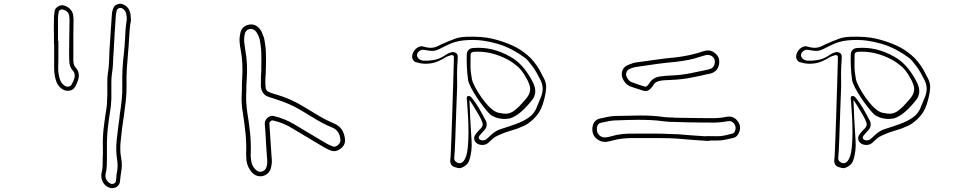

<svg xmlns="http://www.w3.org/2000/svg" viewBox="-20 -874 5040 1000"><path d="M564 106Q553 106 542 100Q511 83 508 47Q507 42 507.5 36.5Q508 31 509 27Q514 8 514.5 -11Q515 -30 515 -50L516 -70V-101Q514 -156 520 -207Q526 -258 533 -301Q536 -317 537 -332Q538 -347 538 -360Q539 -371 539 -382Q539 -393 539 -404V-447Q539 -458 539.5 -470Q540 -482 542 -494Q546 -515 547 -536.5Q548 -558 549 -579Q549 -587 549.5 -594.5Q550 -602 550 -609Q553 -654 556 -699.5Q559 -745 562 -790L563 -802Q563 -812 568 -825Q573 -845 590 -851Q610 -859 628 -848Q652 -835 658 -807Q660 -801 660 -795Q660 -789 661 -782Q661 -779 661.5 -776Q662 -773 662 -770V-767Q657 -744 655.5 -720Q654 -696 652 -670Q651 -653 650 -635Q649 -617 647 -600Q643 -557 640.5 -514.5Q638 -472 639 -430Q640 -389 635 -348Q630 -307 625 -268L624 -263Q615 -205 609 -143Q606 -117 606.5 -94.5Q607 -72 611 -52Q615 -31 614.5 -11.5Q614 8 610 28Q609 33 608.5 39Q608 45 607 52Q606 56 606 61Q606 66 605 71Q602 93 583 102Q579 103 574 104.5Q569 106 564 106ZM332 -401Q320 -401 309 -407Q286 -420 275 -445Q262 -478 262 -519V-641L261 -651V-686Q261 -709 260.5 -732.5Q260 -756 261 -778Q261 -789 262.5 -799Q264 -809 265 -819Q269 -832 282 -840Q298 -850 314 -845Q335 -839 348 -823.5Q361 -808 362 -788Q363 -782 363 -776Q363 -770 363 -764L362 -695V-556Q363 -534 374 -522Q401 -493 384 -450Q382 -443 378.5 -436Q375 -429 372 -423Q359 -401 332 -401ZM606 -833Q603 -833 599 -831Q591 -828 588 -820Q587 -815 586 -810Q585 -805 584 -800L583 -789Q580 -743 577 -698Q574 -653 572 -607Q571 -600 571 -593Q571 -586 570 -578Q569 -556 568 -534.5Q567 -513 563 -491Q560 -469 560 -447V-359Q559 -346 558 -330Q557 -314 554 -298Q547 -255 541.5 -205Q536 -155 537 -102V-50Q537 -30 536 -9Q535 12 530 32Q529 36 529 45Q532 69 553 81Q563 87 573 82Q582 79 584 68Q585 63 585 58.5Q585 54 586 50Q586 36 589 23Q596 -11 589 -49Q586 -70 585.5 -93.5Q585 -117 588 -145Q591 -176 595 -206.5Q599 -237 603 -266V-271Q609 -309 613.5 -349.5Q618 -390 617 -430Q615 -515 626 -602Q628 -619 629 -636.5Q630 -654 631 -670Q632 -695 634 -720Q636 -745 640 -770V-781Q639 -787 639 -792.5Q639 -798 637 -802Q634 -821 617 -830Q613 -833 606 -833ZM282 -662H284V-612Q284 -589 284 -565.5Q284 -542 283 -519Q283 -483 295 -453Q302 -437 319 -426Q329 -421 339 -423.5Q349 -426 353 -434Q360 -446 364 -457Q377 -488 358 -508Q341 -527 341 -556Q340 -568 340 -580.5Q340 -593 340 -605Q340 -628 340.5 -651Q341 -674 341 -696L342 -764Q342 -770 342 -775.5Q342 -781 341 -787Q339 -816 308 -824Q302 -827 293 -822Q287 -818 286 -814Q285 -806 283.5 -796.5Q282 -787 282 -778Z M1335 44Q1312 44 1294 26Q1270 0 1264 -35Q1263 -46 1262.5 -56.5Q1262 -67 1262 -77Q1264 -126 1259 -176.5Q1254 -227 1245 -285Q1236 -336 1239 -381Q1239 -389 1239.5 -397.5Q1240 -406 1240 -414Q1240 -425 1240 -436.5Q1240 -448 1241 -459Q1247 -545 1234 -612Q1230 -631 1228 -654Q1226 -677 1232 -702Q1238 -734 1270 -744Q1301 -753 1325 -732Q1329 -728 1333.5 -722.5Q1338 -717 1342 -710Q1349 -694 1352 -684L1355 -677Q1364 -635 1365 -597.5Q1366 -560 1365 -527Q1365 -518 1364.5 -509Q1364 -500 1364 -490Q1363 -480 1362.5 -470Q1362 -460 1362 -449V-446Q1362 -438 1362.5 -429.5Q1363 -421 1364 -414Q1368 -401 1376 -397Q1384 -393 1392.5 -390Q1401 -387 1410 -384L1418 -382Q1495 -360 1564 -317Q1602 -294 1640.5 -271Q1679 -248 1720 -231Q1772 -209 1777 -147Q1779 -117 1752 -98Q1728 -81 1703 -90Q1686 -96 1666 -108L1634 -127Q1602 -146 1569.5 -165.5Q1537 -185 1505 -204Q1456 -235 1400 -247Q1393 -247 1388 -242Q1383 -237 1383 -232Q1385 -205 1386.5 -178Q1388 -151 1390 -124L1394 -63Q1395 -55 1395.5 -46Q1396 -37 1396 -28Q1394 -9 1390 5Q1379 35 1348 43Q1344 44 1341 44Q1338 44 1335 44ZM1287 -723Q1285 -723 1282 -723Q1279 -723 1277 -722Q1258 -716 1255 -697Q1250 -675 1252 -654.5Q1254 -634 1257 -617Q1264 -580 1266 -541Q1268 -502 1265 -458Q1264 -447 1263.5 -436Q1263 -425 1263 -414Q1263 -405 1263 -396.5Q1263 -388 1262 -380Q1261 -337 1268 -288Q1276 -241 1282 -186.5Q1288 -132 1286 -76Q1285 -66 1286 -57Q1287 -48 1288 -39Q1291 -10 1311 9Q1326 24 1342 20Q1360 16 1367 -1Q1372 -16 1372 -28Q1372 -36 1371.5 -44.5Q1371 -53 1370 -61L1366 -122Q1365 -149 1363 -176Q1361 -203 1359 -230Q1359 -248 1373 -260Q1388 -273 1405 -270Q1465 -256 1517 -224Q1549 -205 1581.5 -185.5Q1614 -166 1646 -147L1678 -128Q1695 -118 1712 -112Q1725 -106 1738 -117Q1755 -129 1753 -146Q1750 -193 1710 -210Q1668 -227 1629 -250.5Q1590 -274 1552 -297Q1488 -336 1411 -359L1403 -362Q1394 -364 1384 -367.5Q1374 -371 1365 -376Q1356 -381 1350 -390.5Q1344 -400 1342 -407Q1339 -417 1338.5 -427Q1338 -437 1339 -447V-450Q1339 -460 1339 -470.5Q1339 -481 1340 -491Q1341 -500 1341 -509.5Q1341 -519 1341 -528Q1342 -560 1341 -596Q1340 -632 1332 -671L1330 -676Q1329 -681 1326.5 -687Q1324 -693 1320 -699Q1316 -708 1309 -714Q1299 -723 1287 -723Z M2373 2Q2370 2 2362 0Q2352 -2 2342 -6Q2325 -16 2325 -34Q2325 -39 2325.5 -45.5Q2326 -52 2327 -59Q2327 -62 2328.5 -91.5Q2330 -121 2331.5 -167.5Q2333 -214 2335 -269Q2337 -324 2338.5 -378.5Q2340 -433 2341.5 -478Q2343 -523 2343.5 -551Q2344 -579 2344 -580Q2339 -589 2331 -587Q2312 -582 2303.5 -577Q2295 -572 2284 -566Q2251 -547 2220.5 -543.5Q2190 -540 2169.5 -544.5Q2149 -549 2143 -551Q2134 -556 2129.5 -566Q2125 -576 2127 -586Q2129 -596 2133.5 -604Q2138 -612 2145 -619Q2153 -627 2164.5 -631Q2176 -635 2187 -631Q2203 -626 2219.5 -625Q2236 -624 2256 -632Q2256 -632 2283.5 -645Q2311 -658 2355 -674Q2376 -681 2410 -682.5Q2444 -684 2481 -681.5Q2518 -679 2546 -672Q2599 -659 2644.5 -639Q2690 -619 2727 -587Q2744 -573 2761 -552Q2778 -531 2790.5 -508.5Q2803 -486 2813 -466Q2826 -441 2824.5 -416Q2823 -391 2816 -363Q2802 -302 2772 -268Q2742 -234 2708.5 -218.5Q2675 -203 2649 -196Q2640 -194 2618.5 -186.5Q2597 -179 2576 -169.5Q2555 -160 2547 -152Q2541 -147 2535 -141Q2529 -135 2522 -129Q2502 -114 2477 -121Q2457 -127 2451 -144Q2446 -161 2458 -176Q2469 -190 2484 -205Q2499 -220 2492 -237Q2487 -252 2473.5 -275.5Q2460 -299 2446 -321.5Q2432 -344 2425 -354Q2425 -353 2426 -335.5Q2427 -318 2427.5 -296Q2428 -274 2429 -257.5Q2430 -241 2430 -241Q2432 -196 2436 -143Q2440 -90 2425 -42Q2419 -21 2401 -9.5Q2383 2 2373 2ZM2511 -244Q2523 -214 2498 -191Q2491 -184 2487 -179Q2483 -174 2478 -168Q2472 -161 2474 -154Q2475 -147 2487 -144Q2501 -140 2513 -149Q2519 -154 2523 -157.5Q2527 -161 2532 -166Q2560 -194 2592 -203Q2628 -214 2668 -228.5Q2708 -243 2734 -262Q2763 -283 2774 -311.5Q2785 -340 2798 -370Q2816 -416 2795 -457Q2785 -477 2773 -498.5Q2761 -520 2745 -539Q2737 -550 2730 -558Q2723 -566 2715 -572Q2645 -624 2574 -645Q2503 -666 2444 -666Q2385 -666 2350 -655Q2335 -651 2316 -642Q2297 -633 2283 -626Q2269 -619 2269 -619Q2245 -607 2225.5 -609Q2206 -611 2191 -614Q2176 -617 2164 -608Q2145 -593 2156 -574Q2167 -555 2207 -558Q2232 -560 2246.5 -563Q2261 -566 2273 -572Q2285 -577 2299 -586.5Q2313 -596 2325 -600Q2328 -601 2331.5 -602Q2335 -603 2339 -603Q2343 -603 2344 -602Q2357 -600 2362 -590Q2364 -585 2364 -579.5Q2364 -574 2364 -570Q2361 -533 2360.5 -496Q2360 -459 2361 -423Q2361 -423 2360 -397.5Q2359 -372 2357.5 -331.5Q2356 -291 2354.5 -245Q2353 -199 2351.5 -157Q2350 -115 2348.5 -87.5Q2347 -60 2346 -56Q2345 -50 2346.5 -43Q2348 -36 2355 -31Q2378 -15 2394.5 -35Q2411 -55 2416 -102Q2420 -141 2420 -186Q2420 -231 2417.5 -271.5Q2415 -312 2413 -337.5Q2411 -363 2411 -363Q2412 -367 2413 -370.5Q2414 -374 2423 -374Q2430 -374 2440.5 -360.5Q2451 -347 2463.5 -328Q2476 -309 2486.5 -289.5Q2497 -270 2504 -257Q2511 -244 2511 -244ZM2418 -456Q2413 -493 2411.5 -527.5Q2410 -562 2411 -590Q2413 -621 2444 -624Q2494 -628 2542 -617Q2590 -606 2639 -578Q2706 -541 2753 -450Q2765 -428 2767.5 -406.5Q2770 -385 2758 -362Q2751 -352 2742 -341.5Q2733 -331 2726 -323Q2711 -307 2695 -292.5Q2679 -278 2659 -267Q2638 -255 2612.5 -254.5Q2587 -254 2564.5 -261.5Q2542 -269 2530 -281Q2517 -294 2499 -317Q2481 -340 2463.5 -366.5Q2446 -393 2433.5 -417Q2421 -441 2418 -456ZM2575 -287Q2601 -281 2620 -282Q2639 -283 2661.5 -300Q2684 -317 2719 -359Q2737 -380 2740 -398Q2743 -416 2738 -430.5Q2733 -445 2727 -457Q2704 -501 2682.5 -521.5Q2661 -542 2629 -561Q2539 -611 2445 -604Q2441 -603 2436 -600Q2431 -597 2431 -589Q2430 -562 2430.5 -529Q2431 -496 2438 -461Q2441 -446 2455 -419.5Q2469 -393 2489.5 -364Q2510 -335 2532.5 -313.5Q2555 -292 2575 -287Z M3342 -400Q3335 -400 3332 -401Q3313 -407 3295.5 -413Q3278 -419 3262 -424Q3242 -432 3228 -455Q3213 -480 3221 -505Q3228 -527 3254 -537Q3266 -542 3278 -545.5Q3290 -549 3301 -550L3316 -552Q3360 -558 3406 -564.5Q3452 -571 3498 -575Q3564 -583 3618 -599Q3626 -602 3634.5 -604.5Q3643 -607 3651 -609Q3681 -617 3704 -597Q3728 -578 3726 -548Q3723 -501 3677 -490H3675Q3628 -479 3579 -469.5Q3530 -460 3480 -458Q3464 -457 3449.5 -456.5Q3435 -456 3422 -454Q3392 -450 3382 -429Q3379 -424 3375 -419.5Q3371 -415 3367 -411Q3356 -400 3342 -400ZM3666 -588Q3660 -588 3656 -587Q3649 -585 3641 -582.5Q3633 -580 3625 -578Q3597 -568 3566 -562Q3535 -556 3500 -552Q3455 -548 3409 -542Q3363 -536 3319 -529L3304 -527Q3294 -526 3283.5 -523.5Q3273 -521 3262 -516Q3246 -510 3243 -497Q3237 -485 3247 -467Q3258 -450 3270 -446Q3285 -440 3302 -434.5Q3319 -429 3338 -423Q3343 -422 3346 -423.5Q3349 -425 3351 -427Q3356 -432 3362 -440Q3378 -470 3419 -476Q3433 -478 3448 -479Q3463 -480 3479 -481Q3528 -483 3576 -492.5Q3624 -502 3670 -512L3672 -513Q3701 -519 3703 -549Q3705 -567 3690 -580Q3679 -588 3666 -588ZM3131 -135Q3105 -135 3084 -154Q3061 -177 3066 -213Q3072 -248 3102 -256L3111 -258Q3128 -262 3146 -265.5Q3164 -269 3182 -270H3189Q3251 -272 3314.5 -272.5Q3378 -273 3442 -264Q3453 -263 3464.5 -262.5Q3476 -262 3487 -262L3493 -261Q3509 -261 3525 -260.5Q3541 -260 3557 -260Q3574 -260 3591 -259.5Q3608 -259 3625 -259Q3661 -258 3696.5 -258.5Q3732 -259 3767 -266Q3798 -271 3819 -247Q3843 -219 3830 -186Q3820 -160 3800 -156Q3784 -152 3767.5 -148.5Q3751 -145 3734 -143Q3722 -142 3710 -142Q3698 -142 3687 -142H3678V-141L3666 -140L3580 -146Q3571 -147 3562 -147.5Q3553 -148 3544 -149Q3525 -151 3506.5 -152Q3488 -153 3469 -154Q3438 -155 3406 -155Q3374 -155 3342 -155H3284Q3218 -156 3170 -142Q3163 -140 3155.5 -138.5Q3148 -137 3143 -136Q3140 -135 3137 -135Q3134 -135 3131 -135ZM3302 -250Q3274 -250 3246 -249Q3218 -248 3190 -247H3183Q3167 -246 3150.5 -243Q3134 -240 3117 -236L3108 -234Q3092 -230 3089 -209Q3086 -185 3101 -170Q3117 -155 3139 -159Q3144 -160 3150.5 -161Q3157 -162 3163 -164Q3189 -172 3218.5 -175.5Q3248 -179 3284 -178H3343Q3375 -178 3406.5 -178Q3438 -178 3469 -176Q3489 -176 3508 -175Q3527 -174 3546 -172L3582 -169L3656 -164V-165H3687Q3710 -164 3732 -165Q3748 -167 3763.5 -170.5Q3779 -174 3794 -178Q3801 -180 3804.5 -185Q3808 -190 3809 -194Q3816 -215 3802 -232Q3789 -246 3772 -243Q3735 -236 3698.5 -235.5Q3662 -235 3624 -236Q3608 -236 3590.5 -236.5Q3573 -237 3556 -237Q3540 -238 3524.5 -238Q3509 -238 3492 -239H3487Q3464 -239 3438 -242Q3404 -247 3370.5 -248.5Q3337 -250 3302 -250Z M4373 2Q4370 2 4362 0Q4352 -2 4342 -6Q4325 -16 4325 -34Q4325 -39 4325.5 -45.5Q4326 -52 4327 -59Q4327 -62 4328.5 -91.5Q4330 -121 4331.5 -167.5Q4333 -214 4335 -269Q4337 -324 4338.5 -378.5Q4340 -433 4341.5 -478Q4343 -523 4343.5 -551Q4344 -579 4344 -580Q4339 -589 4331 -587Q4312 -582 4303.5 -577Q4295 -572 4284 -566Q4251 -547 4220.5 -543.5Q4190 -540 4169.5 -544.5Q4149 -549 4143 -551Q4134 -556 4129.5 -566Q4125 -576 4127 -586Q4129 -596 4133.5 -604Q4138 -612 4145 -619Q4153 -627 4164.5 -631Q4176 -635 4187 -631Q4203 -626 4219.5 -625Q4236 -624 4256 -632Q4256 -632 4283.5 -645Q4311 -658 4355 -674Q4376 -681 4410 -682.5Q4444 -684 4481 -681.5Q4518 -679 4546 -672Q4599 -659 4644.5 -639Q4690 -619 4727 -587Q4744 -573 4761 -552Q4778 -531 4790.5 -508.5Q4803 -486 4813 -466Q4826 -441 4824.5 -416Q4823 -391 4816 -363Q4802 -302 4772 -268Q4742 -234 4708.5 -218.5Q4675 -203 4649 -196Q4640 -194 4618.5 -186.5Q4597 -179 4576 -169.5Q4555 -160 4547 -152Q4541 -147 4535 -141Q4529 -135 4522 -129Q4502 -114 4477 -121Q4457 -127 4451 -144Q4446 -161 4458 -176Q4469 -190 4484 -205Q4499 -220 4492 -237Q4487 -252 4473.5 -275.5Q4460 -299 4446 -321.5Q4432 -344 4425 -354Q4425 -353 4426 -335.5Q4427 -318 4427.5 -296Q4428 -274 4429 -257.5Q4430 -241 4430 -241Q4432 -196 4436 -143Q4440 -90 4425 -42Q4419 -21 4401 -9.5Q4383 2 4373 2ZM4511 -244Q4523 -214 4498 -191Q4491 -184 4487 -179Q4483 -174 4478 -168Q4472 -161 4474 -154Q4475 -147 4487 -144Q4501 -140 4513 -149Q4519 -154 4523 -157.5Q4527 -161 4532 -166Q4560 -194 4592 -203Q4628 -214 4668 -228.5Q4708 -243 4734 -262Q4763 -283 4774 -311.5Q4785 -340 4798 -370Q4816 -416 4795 -457Q4785 -477 4773 -498.5Q4761 -520 4745 -539Q4737 -550 4730 -558Q4723 -566 4715 -572Q4645 -624 4574 -645Q4503 -666 4444 -666Q4385 -666 4350 -655Q4335 -651 4316 -642Q4297 -633 4283 -626Q4269 -619 4269 -619Q4245 -607 4225.5 -609Q4206 -611 4191 -614Q4176 -617 4164 -608Q4145 -593 4156 -574Q4167 -555 4207 -558Q4232 -560 4246.5 -563Q4261 -566 4273 -572Q4285 -577 4299 -586.5Q4313 -596 4325 -600Q4328 -601 4331.5 -602Q4335 -603 4339 -603Q4343 -603 4344 -602Q4357 -600 4362 -590Q4364 -585 4364 -579.5Q4364 -574 4364 -570Q4361 -533 4360.5 -496Q4360 -459 4361 -423Q4361 -423 4360 -397.5Q4359 -372 4357.5 -331.5Q4356 -291 4354.5 -245Q4353 -199 4351.5 -157Q4350 -115 4348.5 -87.5Q4347 -60 4346 -56Q4345 -50 4346.5 -43Q4348 -36 4355 -31Q4378 -15 4394.5 -35Q4411 -55 4416 -102Q4420 -141 4420 -186Q4420 -231 4417.5 -271.5Q4415 -312 4413 -337.5Q4411 -363 4411 -363Q4412 -367 4413 -370.5Q4414 -374 4423 -374Q4430 -374 4440.5 -360.5Q4451 -347 4463.5 -328Q4476 -309 4486.5 -289.5Q4497 -270 4504 -257Q4511 -244 4511 -244ZM4418 -456Q4413 -493 4411.5 -527.5Q4410 -562 4411 -590Q4413 -621 4444 -624Q4494 -628 4542 -617Q4590 -606 4639 -578Q4706 -541 4753 -450Q4765 -428 4767.5 -406.5Q4770 -385 4758 -362Q4751 -352 4742 -341.5Q4733 -331 4726 -323Q4711 -307 4695 -292.5Q4679 -278 4659 -267Q4638 -255 4612.5 -254.5Q4587 -254 4564.5 -261.5Q4542 -269 4530 -281Q4517 -294 4499 -317Q4481 -340 4463.5 -366.5Q4446 -393 4433.5 -417Q4421 -441 4418 -456ZM4575 -287Q4601 -281 4620 -282Q4639 -283 4661.5 -300Q4684 -317 4719 -359Q4737 -380 4740 -398Q4743 -416 4738 -430.5Q4733 -445 4727 -457Q4704 -501 4682.5 -521.5Q4661 -542 4629 -561Q4539 -611 4445 -604Q4441 -603 4436 -600Q4431 -597 4431 -589Q4430 -562 4430.5 -529Q4431 -496 4438 -461Q4441 -446 4455 -419.5Q4469 -393 4489.5 -364Q4510 -335 4532.5 -313.5Q4555 -292 4575 -287Z"/></svg>

Font: Shizuru
Style: Regular
Weight: 400
Version: Version 1.000